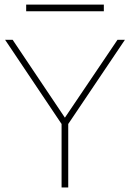

<svg xmlns="http://www.w3.org/2000/svg" viewBox="-20 -825 572 845"><path d="M95.2 -804.7V-775.4H437V-804.7ZM265.6 -307.1 35.6 -649.9H2.4L251 -279.3V0H280.3V-279.3L529.8 -649.9H497.1Z"/></svg>

Font: Estedad Thin
Style: Regular
Weight: 100
Designer: Amin Abedi
Version: Version 7.3